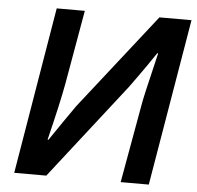

<svg xmlns="http://www.w3.org/2000/svg" viewBox="-52 -771 844 823"><g transform="rotate(5 370.5 -359.0)"><path d="M159 -718H280L224 -399Q209 -316 169 -154H173Q181 -166 233 -242L279 -308L601 -718H739L618 0H497L554 -319Q560 -356 569.5 -396.5Q579 -437 588 -475Q599 -520 609 -564H605Q567 -507 528 -453L497 -410L177 0H39Z"/></g></svg>

Font: Nebula Sans Semibold
Style: Regular
Weight: 600
Italic angle: -9°
Designer: Paul D. Hunt for Adobe (as Source Sans)
Foundry: Nebula Entertainment & Broadcasting LLC
Version: Version 1.010